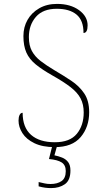

<svg xmlns="http://www.w3.org/2000/svg" viewBox="-20 -744 530 984"><path d="M261 10Q198 10 156.5 -10Q115 -30 95 -61.5Q75 -93 75 -126Q75 -144 80.5 -155Q86 -166 96 -166Q96 -91 139 -53Q182 -15 261 -15Q338 -15 373.5 -58Q409 -101 409 -168Q409 -209 393 -239.5Q377 -270 341.5 -297.5Q306 -325 249 -357Q196 -387 163 -414Q130 -441 115 -475Q100 -509 100 -559Q100 -605 121 -642Q142 -679 181 -701.5Q220 -724 272 -724Q341 -724 385 -692Q429 -660 429 -614Q429 -575 408 -575Q408 -640 372 -669.5Q336 -699 271 -699Q200 -699 164 -657.5Q128 -616 128 -554Q128 -511 143.5 -482.5Q159 -454 188 -431.5Q217 -409 259 -384Q305 -357 345.5 -330Q386 -303 411.5 -265.5Q437 -228 437 -169Q437 -93 393.5 -41.5Q350 10 261 10ZM242 220Q227 220 211.5 218Q196 216 178 211V189Q196 193 209 196Q222 199 239 199Q274 199 295.5 184Q317 169 317 133Q317 102 296 88.5Q275 75 231 71L251 -9H276L259 52Q279 56 298 63.5Q317 71 329 86.5Q341 102 341 130Q341 180 312.5 200Q284 220 242 220Z"/></svg>

Font: Noto Serif Telugu Thin
Style: Regular
Weight: 100
Designer: Jelle Bosma - Monotype Design Team
Foundry: Monotype Imaging Inc.
Version: Version 2.005; ttfautohint (v1.8.4.7-5d5b)